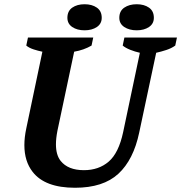

<svg xmlns="http://www.w3.org/2000/svg" viewBox="-20 -877 855 906"><path d="M112 -700H420L412 -662Q376 -641 330 -633L251 -260Q244 -224 244 -196Q244 -146 266 -118Q301 -74 376 -74Q446 -74 493 -114.5Q540 -155 561 -253L640 -628Q617 -633 594.5 -642Q572 -651 559 -662L567 -700H815L807 -662Q789 -649 764.5 -641Q740 -633 717 -628L637 -252Q610 -123 538.5 -57Q467 9 334 9Q192 9 134 -66Q95 -116 95 -192Q95 -229 104 -271L180 -633Q160 -637 138.5 -644Q117 -651 104 -662ZM543 -793Q543 -825 566.5 -841Q590 -857 625 -857Q660 -857 683 -841Q706 -825 706 -793Q706 -765 683 -749.5Q660 -734 625 -734Q590 -734 566.5 -749.5Q543 -765 543 -793ZM298 -793Q298 -825 321 -841Q344 -857 379 -857Q414 -857 437 -841Q460 -825 460 -793Q460 -765 437 -749.5Q414 -734 379 -734Q344 -734 321 -749.5Q298 -765 298 -793Z"/></svg>

Font: PTSerif
Style: Bold Italic
Weight: 700
Italic angle: -12°
Designer: A.Korolkova, O.Umpeleva, V.Yefimov
Foundry: ParaType Ltd
Version: Version 1.000W OFL; ttfautohint (v1.2) -l 8 -r 50 -G 200 -x 